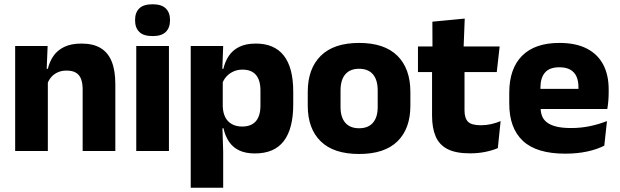

<svg xmlns="http://www.w3.org/2000/svg" viewBox="-20 -707 2902 899"><path d="M367 0V-289Q367 -316 360 -335.8Q353 -355.5 336.5 -366Q320 -376.5 291.5 -376.5Q268 -376.5 250 -368.2Q232 -360 219.8 -345.8Q207.5 -331.5 201.5 -313.5L178 -385H204Q212 -418.5 230.2 -445Q248.5 -471.5 280.5 -487.2Q312.5 -503 361.5 -503Q416.5 -503 451.5 -481.8Q486.5 -460.5 503.2 -418.5Q520 -376.5 520 -313.5V0ZM51 0V-491.5H203L198 -368.5L204 -354V0Z M618 0V-491.5H771V0ZM694.5 -538Q651.5 -538 632 -557.8Q612.5 -577.5 612.5 -611V-614.5Q612.5 -648 632 -667.5Q651.5 -687 694.5 -687Q736.5 -687 756.2 -667.5Q776 -648 776 -614.5V-611Q776 -577 756.2 -557.5Q736.5 -538 694.5 -538Z M1173.5 11.5Q1129.5 11.5 1099.5 -3Q1069.5 -17.5 1051.8 -44.2Q1034 -71 1026.5 -106.5H987L1023 -209.5Q1024 -179 1034.8 -158Q1045.5 -137 1065.8 -125.8Q1086 -114.5 1114 -114.5Q1156 -114.5 1177.8 -139.2Q1199.5 -164 1199.5 -213V-283Q1199.5 -332 1178.2 -356.5Q1157 -381 1115 -381Q1091.5 -381 1072.2 -372Q1053 -363 1039.8 -348.2Q1026.5 -333.5 1020.5 -314.5L985.5 -385H1026Q1033.5 -418 1051 -444.8Q1068.5 -471.5 1099.5 -487.2Q1130.5 -503 1178.5 -503Q1264.5 -503 1308.8 -446.8Q1353 -390.5 1353 -278V-218Q1353 -104.5 1308.8 -46.5Q1264.5 11.5 1173.5 11.5ZM873 172V-491.5H1025L1020 -359L1023 -341.5V-152.5L1021 -126.5L1025 5V172Z M1661.5 14Q1542.5 14 1481.8 -45.2Q1421 -104.5 1421 -212V-276.5Q1421 -385.5 1482 -445.8Q1543 -506 1661.5 -506Q1780 -506 1840.8 -445.8Q1901.5 -385.5 1901.5 -276.5V-212Q1901.5 -104.5 1841 -45.2Q1780.5 14 1661.5 14ZM1661.5 -106.5Q1704 -106.5 1726.2 -132.2Q1748.5 -158 1748.5 -205.5V-283Q1748.5 -333 1726.2 -359Q1704 -385 1661.5 -385Q1619 -385 1596.8 -359Q1574.5 -333 1574.5 -283V-205.5Q1574.5 -158 1596.8 -132.2Q1619 -106.5 1661.5 -106.5Z M2180 11Q2114.5 11 2075.8 -8.8Q2037 -28.5 2020 -68Q2003 -107.5 2003 -165.5V-440H2155V-190Q2155 -154 2171.2 -137.2Q2187.5 -120.5 2232 -120.5Q2256.5 -120.5 2280.5 -126Q2304.5 -131.5 2324 -140L2311 -13.5Q2285.5 -2.5 2252.2 4.2Q2219 11 2180 11ZM1937 -369.5V-489.5H2319.5L2306 -369.5ZM2005 -478.5 2004.5 -605.5 2156 -620 2150.5 -478.5Z M2626.5 12.5Q2492.5 12.5 2428.5 -47.2Q2364.5 -107 2364.5 -221.5V-272.5Q2364.5 -385.5 2424.5 -445.8Q2484.5 -506 2599 -506Q2676 -506 2727.2 -479.8Q2778.5 -453.5 2804.2 -405Q2830 -356.5 2830 -288.5V-272Q2830 -253 2828.2 -233.2Q2826.5 -213.5 2823.5 -196.5H2685.5Q2687.5 -225.5 2688 -251.2Q2688.5 -277 2688.5 -298Q2688.5 -328.5 2679 -349.2Q2669.5 -370 2649.8 -381Q2630 -392 2599 -392Q2553 -392 2531.8 -367.2Q2510.5 -342.5 2510.5 -297V-252L2511.5 -235.5V-200.5Q2511.5 -181.5 2517.8 -164.5Q2524 -147.5 2539.8 -134.8Q2555.5 -122 2583.2 -114.8Q2611 -107.5 2654 -107.5Q2699.5 -107.5 2741.5 -116.2Q2783.5 -125 2822 -140L2809.5 -25Q2775.5 -7.5 2729 2.5Q2682.5 12.5 2626.5 12.5ZM2445.5 -196.5V-291H2792.5V-196.5Z"/></svg>

Font: Anek Gujarati
Style: Bold
Weight: 700
Version: Version 1.003